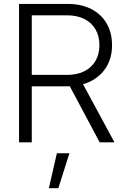

<svg xmlns="http://www.w3.org/2000/svg" viewBox="-20 -748 659 1009"><path d="M80.1 0V-727.5H334.5Q406.7 -727.5 459.2 -700.7Q511.7 -673.8 540.3 -625Q568.8 -576.2 568.8 -510.3Q568.8 -445.3 539.3 -396.5Q509.8 -347.7 456.5 -321Q403.3 -294.4 331.1 -294.4H117.2V-354.5H333Q385.7 -354.5 423.6 -373.8Q461.4 -393.1 481.9 -428Q502.4 -462.9 502.4 -510.3Q502.4 -558.6 481.9 -593.8Q461.4 -628.9 423.3 -648.2Q385.3 -667.5 332 -667.5H147V0ZM503.9 0 328.6 -328.6H403.8L581.5 0ZM236.8 241.2 278.8 57.6H344.7L286.6 241.2Z"/></svg>

Font: Inter 28pt Light
Style: Regular
Weight: 300
Designer: Rasmus Andersson
Foundry: rsms
Version: Version 4.001;git-66647c0bb